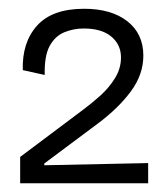

<svg xmlns="http://www.w3.org/2000/svg" viewBox="-20 -688 375 438"><path d="M26 -270V-330L170 -438Q189 -452 209 -470Q229 -488 242.5 -510Q256 -532 256 -557Q256 -586 234 -604.5Q212 -623 171 -623Q148 -623 127 -614.5Q106 -606 93.5 -583.5Q81 -561 82 -517L32 -528Q30 -591 64.5 -629.5Q99 -668 172 -668Q234 -668 270.5 -639.5Q307 -611 307 -561Q307 -518 278.5 -479.5Q250 -441 203 -406L81 -315V-311L318 -316V-270Z"/></svg>

Font: Bricolage Grotesque 48pt ExtraLight
Style: Regular
Weight: 200
Designer: Mathieu Triay
Foundry: Atelier Triay
Version: Version 1.000; ttfautohint (v1.8.4.7-5d5b);gftools[0.9.32]